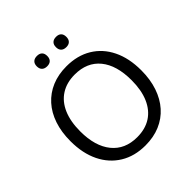

<svg xmlns="http://www.w3.org/2000/svg" viewBox="-236 -1063 1240 1240"><g transform="rotate(-45 384.0 -443.5)"><path d="M383.9 9Q285.5 9 212.8 -35.5Q140 -80 100.2 -161.2Q60.5 -242.5 60.5 -352.9Q60.5 -436.5 83 -503Q105.5 -569.5 147.8 -616.5Q190 -663.5 249.8 -688.8Q309.5 -714 384.1 -714Q483.5 -714 556.2 -670Q629 -626 668.5 -545.2Q708 -464.5 708 -354.1Q708 -270.5 685.2 -203.5Q662.5 -136.5 620.2 -89Q578 -41.5 518.2 -16.2Q458.5 9 383.9 9ZM383.9 -66.5Q458.4 -66.5 510.7 -100.2Q563 -134 590.8 -198.2Q618.5 -262.5 618.5 -353Q618.5 -489 557.5 -563.8Q496.5 -638.5 384 -638.5Q310.5 -638.5 257.9 -604.9Q205.3 -571.4 177.6 -507.4Q150 -443.5 150 -353.1Q150 -218 211.5 -142.2Q273 -66.5 383.9 -66.5ZM471.5 -801.5Q448.5 -801.5 436 -813.8Q423.5 -826 423.5 -848.9Q423.5 -871.7 436 -883.9Q448.5 -896 471.4 -896Q494.2 -896 506.4 -883.9Q518.5 -871.7 518.5 -848.9Q518.5 -826 506.4 -813.8Q494.3 -801.5 471.5 -801.5ZM296.5 -801.5Q273.9 -801.5 261.2 -813.8Q248.5 -826 248.5 -848.9Q248.5 -871.7 261.2 -883.9Q273.9 -896 296.5 -896Q319.5 -896 331.8 -883.9Q344 -871.7 344 -848.9Q344 -826 331.8 -813.8Q319.5 -801.5 296.5 -801.5Z"/></g></svg>

Font: Nunito ExtraLight
Style: Regular
Weight: 200
Designer: Vernon Adams
Foundry: Vernon Adams
Version: Version 3.602;April 4, 2023;FontCreator 14.0.0.2856 64-bit